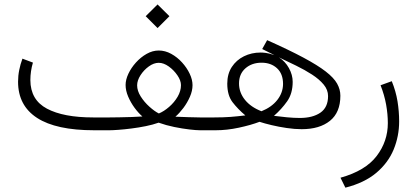

<svg xmlns="http://www.w3.org/2000/svg" viewBox="-20 -595 1906 877"><path d="M645.5 -521 699.7 -574.7 753.9 -521 699.7 -466.8ZM481.4 -58.6Q495.1 -58.6 523.2 -59.1Q551.3 -59.6 581.1 -60.5Q610.8 -61.5 630.4 -63Q612.3 -78.6 594.7 -102.5Q577.1 -126.5 565.4 -153.8Q553.7 -181.2 553.7 -207Q553.7 -231 566.4 -258.1Q579.1 -285.2 600.8 -309.3Q622.6 -333.5 649.7 -348.9Q676.8 -364.3 705.1 -364.3Q734.4 -364.3 762 -349.1Q789.6 -334 811.5 -309.8Q833.5 -285.6 846.4 -258.3Q859.4 -231 859.4 -206.1Q859.4 -180.2 847.4 -152.8Q835.4 -125.5 817.6 -101.8Q799.8 -78.1 781.2 -62Q807.1 -61 840.6 -59.8Q874 -58.6 892.6 -58.6H938.5V0H893.6Q876.5 0 845 -3.7Q813.5 -7.3 776.1 -14.9Q738.8 -22.5 704.6 -34.7Q678.7 -25.4 646 -18.8Q613.3 -12.2 580.6 -8.1Q547.9 -3.9 521.2 -2Q494.6 0 480.5 0H410.2Q236.3 0 149.4 -56.4Q62.5 -112.8 62.5 -221.7Q62.5 -249 67.9 -275.6Q73.2 -302.2 82.5 -327.1L130.4 -309.1Q118.7 -269.5 118.7 -229Q119.1 -138.7 194.6 -98.6Q270 -58.6 405.3 -58.6ZM705.1 -308.1Q682.6 -308.1 659.9 -291.7Q637.2 -275.4 621.8 -251.5Q606.4 -227.5 606.4 -205.1Q606.4 -180.2 622.8 -154.3Q639.2 -128.4 662.4 -107.7Q685.5 -86.9 705.6 -76.7Q729 -86.4 752.4 -106.7Q775.9 -127 791.3 -153.1Q806.6 -179.2 806.6 -206.1Q806.6 -227.1 790.5 -250.7Q774.4 -274.4 751 -291.3Q727.5 -308.1 705.1 -308.1Z M1200.2 -411.6Q1300.8 -366.7 1366 -331.8Q1431.2 -296.9 1468 -268.3Q1504.9 -239.7 1519.8 -213.1Q1534.7 -186.5 1534.7 -157.7Q1534.7 -81.5 1487.3 -43.2Q1439.9 -4.9 1357.9 -4.9Q1325.7 -4.9 1289.6 -10.3Q1253.4 -15.6 1220.7 -23.4Q1188 -31.2 1165.5 -38.6Q1125.5 -23.4 1070.8 -11.7Q1016.1 0 965.3 0H918.9V-58.6H959.5Q1000.5 -58.6 1032.7 -61Q1064.9 -63.5 1100.6 -67.9Q1066.4 -96.7 1042.2 -128.2Q1018.1 -159.7 1018.1 -212.9Q1018.1 -257.3 1038.8 -289.1Q1059.6 -320.8 1094.2 -337.9Q1128.9 -355 1170.4 -355Q1180.2 -355 1194.1 -353.3Q1208 -351.6 1233.4 -343.3L1177.7 -371.1ZM1253.9 -333Q1282.7 -314.9 1299.8 -283.9Q1316.9 -252.9 1316.9 -221.2Q1316.9 -168 1291.5 -132.1Q1266.1 -96.2 1231.4 -65.9Q1257.8 -62.5 1290 -59.3Q1322.3 -56.2 1349.6 -56.2Q1408.2 -56.2 1443.4 -80.3Q1478.5 -104.5 1478.5 -156.2Q1478.5 -184.6 1458.5 -208.7Q1438.5 -232.9 1405.3 -254.4Q1372.1 -275.9 1332.5 -295.2Q1293 -314.5 1253.9 -333ZM1174.3 -86.9Q1220.7 -105.5 1246.6 -138.4Q1272.5 -171.4 1272.9 -211.4Q1272.9 -257.8 1245.4 -283.2Q1217.8 -308.6 1174.8 -308.6Q1130.4 -308.6 1101.1 -283Q1071.8 -257.3 1071.8 -213.9Q1071.8 -172.4 1098.9 -138.9Q1126 -105.5 1174.3 -86.9Z M1769.5 -224.1Q1788.1 -178.7 1795.7 -132.3Q1803.2 -85.9 1803.2 -40.5Q1803.2 26.9 1778.1 87.9Q1752.9 148.9 1698.7 194.6Q1644.5 240.2 1557.6 262.2L1535.2 216.8Q1648.9 185.1 1700.2 117.9Q1751.5 50.8 1751.5 -32.7Q1751.5 -73.2 1743.7 -117.2Q1735.8 -161.1 1718.3 -205.6Z"/></svg>

Font: Vazir Thin
Style: Thin
Weight: 100
Designer: Saber Rastikerdar
Foundry: Saber Rastikerdar
Version: Version 30.0.0